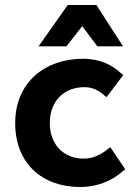

<svg xmlns="http://www.w3.org/2000/svg" viewBox="-20 -739 542 771"><path d="M483 -59 423 -148 415 -142C388 -120 356 -102 316 -102C237 -102 180 -157 180 -245C180 -334 238 -389 319 -389C350 -389 376 -377 400 -355L408 -349L475 -438L467 -444C432 -477 384 -503 313 -503C162 -503 41 -409 41 -245C41 -84 148 12 302 12C366 12 427 -10 475 -53ZM310 -634 371 -553H474L367 -719H252L135 -553H247Z"/></svg>

Font: Falling Sky
Style: SeBd
Weight: 600
Designer: Paul D. Hunt
Foundry: Adobe Systems Incorporated
Version: Version 1.02